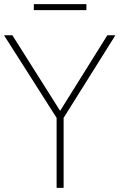

<svg xmlns="http://www.w3.org/2000/svg" viewBox="-30 -911 580 931"><path d="M529.5 -740 278.5 -339.5V0H244.5V-339.5L-10.5 -740H30L261.5 -373.5L490.5 -740ZM134 -862V-891H389V-862Z"/></svg>

Font: Encode Sans Semi Condensed Thin
Style: Regular
Weight: 250
Width: 4
Designer: Multiple Designers
Foundry: Impallari Type
Version: Version 2.000